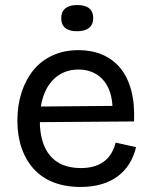

<svg xmlns="http://www.w3.org/2000/svg" viewBox="-20 -729 601 762"><path d="M300 13Q239 13 192 -5.5Q145 -24 113.5 -59Q82 -94 65.5 -142.5Q49 -191 49 -250Q49 -311 65.5 -362Q82 -413 112.5 -450.5Q143 -488 188.5 -509Q234 -530 292 -530Q343 -530 385 -512.5Q427 -495 456.5 -460Q486 -425 500.5 -371.5Q515 -318 512 -247L107 -244V-306L456 -309L426 -267Q430 -329 414 -370Q398 -411 366 -432Q334 -453 292 -453Q245 -453 210.5 -429Q176 -405 157 -360Q138 -315 138 -251Q138 -159 179.5 -110.5Q221 -62 301 -62Q333 -62 357 -70Q381 -78 397 -91.5Q413 -105 423.5 -123.5Q434 -142 439 -163L520 -145Q511 -108 493 -79Q475 -50 447.5 -29.5Q420 -9 383 2Q346 13 300 13ZM286 -605Q255 -605 239 -618Q223 -631 223 -657Q223 -682 239 -695.5Q255 -709 286 -709Q318 -709 334 -696Q350 -683 350 -657Q350 -632 333.5 -618.5Q317 -605 286 -605Z"/></svg>

Font: Bricolage Grotesque 20pt
Style: Regular
Weight: 400
Version: Version 1.001;gftools[0.9.33.dev8+g029e19f]